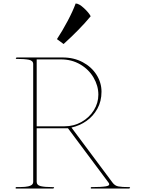

<svg xmlns="http://www.w3.org/2000/svg" viewBox="-20 -1079 805 1099"><path d="M170 -38V-712Q170 -732 145 -737Q120 -742 70 -742L74 -750H339Q403 -750 453.5 -723Q504 -696 532.5 -651Q561 -606 561 -554Q561 -499 537 -456Q513 -413 474 -386Q435 -359 389 -349L624 -34Q637 -16 657 -12Q677 -8 720 -8H725L721 0H500V-8Q503 -8 505 -8Q559 -8 586.5 -12.5Q614 -17 601 -34L369 -345H190V-38Q190 -19 213 -13.5Q236 -8 278 -8H290L286 0H70V-8Q103 -8 123 -9.5Q143 -11 156.5 -17.5Q170 -24 170 -38ZM543 -537Q543 -588 515.5 -635Q488 -682 439 -710.5Q390 -739 329 -739H190V-356H349Q403 -356 447.5 -381.5Q492 -407 517.5 -448.5Q543 -490 543 -537ZM344 -827 306 -855Q337 -902 367 -958.5Q397 -1015 413 -1059Q432 -1059 460.5 -1032.5Q489 -1006 499 -986Q438 -912 344 -827Z"/></svg>

Font: TMT Limkin
Style: Regular
Weight: 400
Designer: Gabriel Drozdov
Version: Version 1.000;Glyphs 3.1.2 (3151)